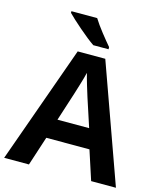

<svg xmlns="http://www.w3.org/2000/svg" viewBox="-134 -1033 950 1130"><g transform="rotate(15 341.0 -468.0)"><path d="M438 -298H245L301 -472Q306 -488 320 -533.5Q334 -579 341 -609Q348 -580 361 -537Q374 -494 381 -472ZM530 0H681L424 -717H256L0 0H151L209 -178H472ZM316 -936H159V-926Q186 -898 241.5 -850Q297 -802 335 -776H428V-789Q404 -817 370.5 -859.5Q337 -902 316 -936Z"/></g></svg>

Font: Noto Sans UI
Style: Bold
Weight: 700
Designer: Monotype Design Team
Foundry: Monotype Imaging Inc.
Version: Version 1.901